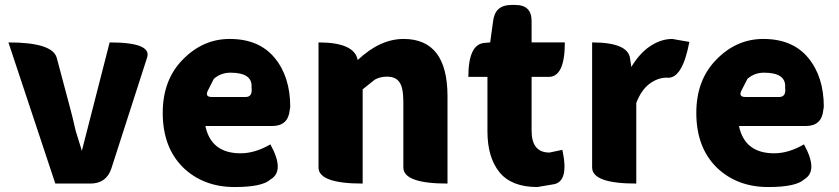

<svg xmlns="http://www.w3.org/2000/svg" viewBox="-20 -740 3383 774"><path d="M203 0 14 -569Q193 -569 209 -506L262 -307Q271 -275 285 -213L310 -132L422 -569Q593 -569 573 -508L429 -61Q409 0 344 0Z M926 14Q799 14 717 -66Q636 -147 636 -285Q636 -418 717 -500Q798 -583 906 -583Q1024 -583 1087 -507Q1150 -431 1150 -309L1148 -297Q1142 -232 1077 -232H808Q831 -122 950 -122Q1008 -122 1070 -158Q1129 -51 1071 -17Q1038 14 926 14ZM818 -375Q805 -349 834 -349H970Q999 -349 994 -387Q999 -447 909 -447Q870 -447 842 -422Z M1442 0Q1264 0 1264 -65V-569Q1409 -569 1422 -498Q1512 -583 1607 -583Q1784 -583 1784 -352V0Q1606 0 1606 -65V-330Q1606 -387 1590 -409Q1575 -431 1540 -431Q1512 -431 1491 -419L1442 -380V0Z M2146 14Q2043 14 1994 -45Q1945 -105 1945 -211V-430H1868Q1868 -562 1933 -567L1956 -569L1968 -656Q1976 -720 2041 -720H2058Q2123 -720 2123 -655V-569H2257Q2257 -430 2192 -430H2123V-213Q2123 -125 2195 -125L2247 -136Q2275 -7 2211 3Z M2545 0Q2367 0 2367 -65V-569Q2512 -569 2520 -504L2525 -470Q2558 -525 2601 -554Q2645 -583 2690 -583L2759 -571Q2730 -418 2667 -427Q2632 -427 2598 -402Q2565 -377 2545 -325V0Z M3077 14Q2950 14 2868 -66Q2787 -147 2787 -285Q2787 -418 2868 -500Q2949 -583 3057 -583Q3175 -583 3238 -507Q3301 -431 3301 -309L3299 -297Q3293 -232 3228 -232H2959Q2982 -122 3101 -122Q3159 -122 3221 -158Q3280 -51 3222 -17Q3189 14 3077 14ZM2969 -375Q2956 -349 2985 -349H3121Q3150 -349 3145 -387Q3150 -447 3060 -447Q3021 -447 2993 -422Z"/></svg>

Font: Swei Half Moon CJK SC
Style: Black
Weight: 900
Version: Version 2.071